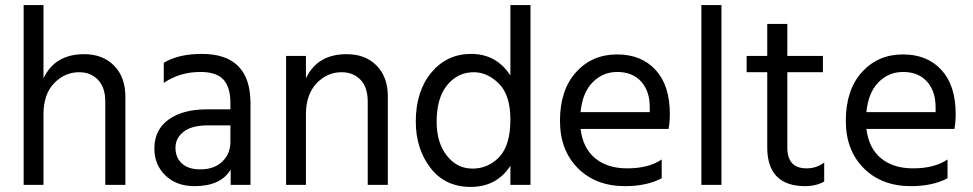

<svg xmlns="http://www.w3.org/2000/svg" viewBox="-20 -727 3825 755"><path d="M473 0H394V-328Q394 -383 365.5 -413Q337 -443 291 -443Q235 -443 193 -400Q151 -357 151 -277V0H73V-707H151V-419Q196 -514 311 -514Q384 -514 428.5 -469Q473 -424 473 -347Z M768 -61Q822 -61 854 -91.5Q886 -122 886 -169V-234H798Q734 -234 702 -209Q670 -184 670 -146Q670 -108 695 -84.5Q720 -61 768 -61ZM887 -60Q848 5 745 5Q674 5 630.5 -37Q587 -79 587 -143Q587 -216 642.5 -256.5Q698 -297 794 -297H886V-323Q886 -383 859 -413.5Q832 -444 768 -444Q687 -444 624 -401V-480Q681 -515 774 -515Q965 -515 965 -321V0H887Z M1505 0H1426V-328Q1426 -384 1397.5 -413.5Q1369 -443 1323 -443Q1266 -443 1224.5 -399Q1183 -355 1183 -277V0H1105V-507H1183V-419Q1228 -514 1343 -514Q1417 -514 1461 -469Q1505 -424 1505 -349Z M1697 -248Q1697 -166 1737 -115Q1777 -64 1838 -64Q1900 -64 1943.5 -110Q1987 -156 1987 -257Q1987 -353 1942 -398Q1897 -443 1843 -443Q1780 -443 1738.5 -392.5Q1697 -342 1697 -248ZM2066 0H1987V-75Q1933 8 1831 8Q1730 8 1672.5 -67Q1615 -142 1615 -249Q1615 -368 1676 -441.5Q1737 -515 1833 -515Q1932 -515 1987 -430V-707H2066Z M2582 -26Q2523 5 2438 5Q2323 5 2252.5 -65.5Q2182 -136 2182 -252Q2182 -373 2245 -443Q2308 -513 2407 -513Q2502 -513 2558 -452Q2614 -391 2614 -279Q2614 -247 2609 -220H2263Q2272 -145 2320 -105Q2368 -65 2446 -65Q2531 -65 2582 -100ZM2407 -444Q2350 -444 2310 -403Q2270 -362 2263 -286H2535V-306Q2535 -369 2501 -406.5Q2467 -444 2407 -444Z M2817 0H2738V-707H2817Z M3221 -13Q3188 5 3147 5Q2997 5 2997 -148V-443H2916V-507H2997V-633H3076V-507H3216V-443H3076V-146Q3076 -65 3152 -65Q3191 -65 3221 -88Z M3706 -26Q3647 5 3562 5Q3447 5 3376.5 -65.5Q3306 -136 3306 -252Q3306 -373 3369 -443Q3432 -513 3531 -513Q3626 -513 3682 -452Q3738 -391 3738 -279Q3738 -247 3733 -220H3387Q3396 -145 3444 -105Q3492 -65 3570 -65Q3655 -65 3706 -100ZM3531 -444Q3474 -444 3434 -403Q3394 -362 3387 -286H3659V-306Q3659 -369 3625 -406.5Q3591 -444 3531 -444Z"/></svg>

Font: Hind Guntur
Style: Regular
Weight: 400
Designer: Manushi Parikh, Hitesh Malaviya
Foundry: Indian Type Foundry
Version: Version 1.002;PS 1.0;hotconv 1.0.86;makeotf.lib2.5.63406; tt